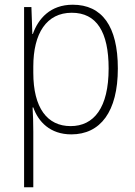

<svg xmlns="http://www.w3.org/2000/svg" viewBox="-20 -559 571 813"><path d="M288 -539C193 -539 142 -480 119 -415H117L113 -529H82V234H121V-1C121 -36 120 -73 118 -104H121C142 -44 192 10 282 10C405 10 479 -86 479 -269C479 -448 412 -539 288 -539ZM284 -505C389 -505 440 -424 440 -269C440 -103 378 -25 279 -25C180 -25 121 -102 121 -251V-277C121 -418 177 -505 284 -505Z"/></svg>

Font: Noto Sans Lao UI SemCond ExtLt
Style: Regular
Weight: 200
Width: 4
Designer: Monotype Design Team
Foundry: Monotype Imaging Inc.
Version: Version 2.000